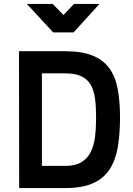

<svg xmlns="http://www.w3.org/2000/svg" viewBox="-20 -951 671 971"><path d="M77 0 76 -692H309Q393 -692 447 -670.5Q501 -649 532 -607Q563 -565 575 -502.5Q587 -440 587 -358Q587 -275 576 -208.5Q565 -142 535 -95.5Q505 -49 451 -24.5Q397 0 310 0ZM466 -358Q466 -411 460.5 -452.5Q455 -494 438.5 -522.5Q422 -551 391 -565.5Q360 -580 309 -580H192V-112H309Q360 -112 391 -130.5Q422 -149 438.5 -181.5Q455 -214 460.5 -259Q466 -304 466 -358ZM352 -787H249L116 -931H247L301 -875L354 -931H483Z"/></svg>

Font: Panefresco 800wt
Style: Regular
Weight: 800
Designer: Campivisivi
Foundry: Campivisivi & Chank Co
Version: Version 1.001